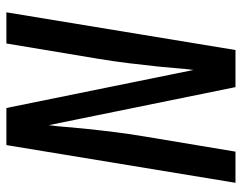

<svg xmlns="http://www.w3.org/2000/svg" viewBox="-100 -676 775 616"><g transform="rotate(90 288.0 -367.5)"><path d="M19 0H119L168 -294Q176 -342 182 -390.5Q188 -439 193 -487L198 -542Q199 -557 200.5 -571Q202 -585 204 -600L326 0H445L566 -735H466L417 -441Q409 -393 403 -345Q397 -297 392 -248L387 -193Q386 -179 384.5 -164.5Q383 -150 381 -136L259 -735H140Z"/></g></svg>

Font: Iosevka Sparkle Medium
Style: Italic
Weight: 500
Italic angle: -9°
Designer: Belleve Invis
Foundry: Belleve Invis
Version: Version 4.5.0; ttfautohint (v1.8.3)